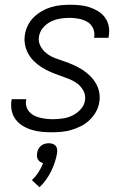

<svg xmlns="http://www.w3.org/2000/svg" viewBox="-20 -548 540 807"><path d="M198 8Q176 8 155 6Q134 4 114 -2Q94 -8 76.5 -18.5Q59 -29 46.5 -45Q34 -61 29.5 -81.5Q25 -102 28 -124L29 -131H90V-127Q87 -113 91 -100Q95 -87 103.5 -77.5Q112 -68 124 -62Q136 -56 149 -53Q162 -50 175.5 -48.5Q189 -47 202 -47Q223 -47 243.5 -50Q264 -53 283.5 -62Q303 -71 318.5 -88Q334 -105 337 -125Q341 -147 331 -166Q321 -185 304.5 -197Q288 -209 269 -216.5Q250 -224 230 -231Q210 -238 191.5 -246Q173 -254 155.5 -265Q138 -276 123.5 -290Q109 -304 99 -322Q89 -340 85 -361Q81 -382 85 -404Q88 -423 97.5 -442Q107 -461 122.5 -476Q138 -491 156.5 -501.5Q175 -512 195 -518Q215 -524 235 -526Q255 -528 275 -528Q296 -528 316.5 -526Q337 -524 356.5 -517.5Q376 -511 393 -500.5Q410 -490 421.5 -474Q433 -458 437 -437.5Q441 -417 437 -396L436 -389H375L376 -393Q379 -413 370.5 -430.5Q362 -448 345.5 -457Q329 -466 310 -469.5Q291 -473 271 -473Q251 -473 231.5 -469.5Q212 -466 193.5 -457Q175 -448 161 -431.5Q147 -415 144 -395Q140 -373 150 -354.5Q160 -336 176 -323.5Q192 -311 212 -303.5Q232 -296 251.5 -289.5Q271 -283 290 -274.5Q309 -266 326 -255Q343 -244 357.5 -230Q372 -216 382.5 -198.5Q393 -181 397 -160Q401 -139 397 -117Q394 -97 383 -77.5Q372 -58 356 -43Q340 -28 320.5 -18Q301 -8 280.5 -2Q260 4 239 6Q218 8 198 8ZM146 239 114 209Q130 194 142 175.5Q154 157 161 137Q154 136 148.5 132Q143 128 139.5 122.5Q136 117 135.5 110Q135 103 136 96Q137 87 141 79Q145 71 152 65Q159 59 168 56.5Q177 54 185 54Q193 54 201 56.5Q209 59 214 65Q219 71 220 79Q221 87 220 96Q213 135 194.5 172.5Q176 210 146 239Z"/></svg>

Font: Iosevka Light
Style: Italic
Weight: 300
Italic angle: -9°
Monospace: yes
Designer: Belleve Invis
Foundry: Belleve Invis
Version: Version 32.5.0; ttfautohint (v1.8.4)